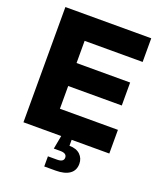

<svg xmlns="http://www.w3.org/2000/svg" viewBox="-166 -831 952 1139"><g transform="rotate(20 309.5 -262.0)"><path d="M46.9 0V-727.5H588.9V-578.1H222.7V-438H561V-293H222.7V-149.4H588.9V0ZM252.4 204.1V140.1H310.5Q351.6 140.1 351.6 112.8Q351.6 85 310.5 85H269.5L289.1 -20.5H351.1V37.6Q395.5 38.1 419.2 61Q442.9 84 442.9 118.7Q442.9 160.6 411.9 182.4Q380.9 204.1 324.7 204.1Z"/></g></svg>

Font: Inter Display ExtraBold
Style: Regular
Weight: 800
Designer: Rasmus Andersson
Foundry: rsms
Version: Version 4.000;git-a52131595